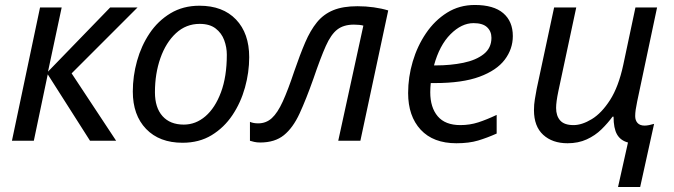

<svg xmlns="http://www.w3.org/2000/svg" viewBox="-20 -566 2709 772"><path d="M28 0 141 -536H228L173 -278L423 -536H533L268 -271L447 0H342L172 -267L116 0Z M714 8Q621 8 567.5 -47.5Q514 -103 514 -198Q514 -260 531 -321Q548 -382 581.5 -432Q615 -482 665.5 -512.5Q716 -543 782 -543Q876 -543 929 -487.5Q982 -432 982 -336Q982 -275 965 -214Q948 -153 914.5 -103Q881 -53 831 -22.5Q781 8 714 8ZM719 -65Q767 -65 806 -98.5Q845 -132 868.5 -195Q892 -258 892 -346Q892 -376 881.5 -404.5Q871 -433 847 -451.5Q823 -470 783 -470Q728 -470 687.5 -432.5Q647 -395 625 -332.5Q603 -270 603 -195Q603 -133 633.5 -99Q664 -65 719 -65Z M1026 7Q1013 7 1002 4.5Q991 2 985 0V-76Q999 -70 1018 -70Q1050 -70 1073 -91Q1096 -112 1117 -158Q1138 -204 1163 -279Q1186 -346 1207 -395Q1228 -444 1254.5 -476.5Q1281 -509 1320 -525Q1359 -541 1417 -541Q1451 -541 1483 -536.5Q1515 -532 1541 -524L1429 0H1340L1441 -463Q1434 -465 1424 -466Q1414 -467 1403 -467Q1362 -467 1336.5 -447.5Q1311 -428 1290 -381Q1269 -334 1240 -249Q1211 -167 1184.5 -109.5Q1158 -52 1121.5 -22.5Q1085 7 1026 7Z M1815 10Q1722 10 1671.5 -44.5Q1621 -99 1621 -192Q1621 -256 1639.5 -318.5Q1658 -381 1693 -432.5Q1728 -484 1777.5 -515Q1827 -546 1889 -546Q1965 -546 2003.5 -513Q2042 -480 2042 -421Q2042 -369 2009.5 -326Q1977 -283 1908 -257.5Q1839 -232 1729 -232H1712Q1711 -223 1710.5 -213Q1710 -203 1710 -195Q1710 -134 1740 -98.5Q1770 -63 1831 -63Q1869 -63 1903 -74Q1937 -85 1977 -104V-29Q1939 -12 1902.5 -1Q1866 10 1815 10ZM1725 -303H1732Q1792 -303 1843 -313.5Q1894 -324 1925 -348.5Q1956 -373 1956 -414Q1956 -440 1938.5 -456.5Q1921 -473 1884 -473Q1836 -473 1791.5 -428.5Q1747 -384 1725 -303Z M2465 186 2505 7Q2475 -1 2461 -25.5Q2447 -50 2447 -97H2443Q2424 -71 2398.5 -46Q2373 -21 2339 -5.5Q2305 10 2262 10Q2201 10 2164 -24Q2127 -58 2127 -123Q2127 -146 2130.5 -166.5Q2134 -187 2138 -209L2208 -536H2297L2225 -199Q2216 -156 2216 -132Q2216 -100 2232.5 -81.5Q2249 -63 2286 -63Q2320 -63 2359.5 -87Q2399 -111 2433 -164Q2467 -217 2486 -305L2535 -536H2622L2542 -158Q2538 -139 2536 -125Q2534 -111 2534 -99Q2534 -82 2543.5 -71.5Q2553 -61 2572 -61Q2580 -61 2590 -63Q2600 -65 2610 -68L2554 186Z"/></svg>

Font: Noto IKEA Latin
Style: Italic
Weight: 400
Italic angle: -12°
Designer: Monotype Design Team
Foundry: Monotype Imaging Inc.
Version: Version 1.0